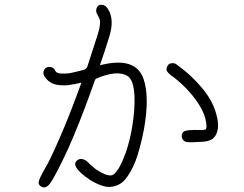

<svg xmlns="http://www.w3.org/2000/svg" viewBox="-20 -797 1040 819"><path d="M591.8 -461.9Q619.1 -384.8 593.8 -244.1Q582 -183.6 566.4 -133.8Q550.8 -84 523.4 -43.9Q504.9 -15.6 476.6 -5.4Q448.2 4.9 421.9 -2.9Q394.5 -10.7 364.3 -29.3Q315.4 -62.5 304.7 -84Q294.9 -101.6 309.6 -113.3Q324.2 -125 346.7 -112.3Q352.5 -108.4 366.2 -93.8Q380.9 -81.1 388.7 -75.2Q445.3 -37.1 465.8 -53.7Q491.2 -75.2 516.6 -146.5Q534.2 -197.3 543.9 -255.9Q555.7 -328.1 553.7 -384.8Q550.8 -455.1 524.4 -472.7Q480.5 -500 390.6 -461.9Q385.7 -459 383.8 -452.1Q380.9 -443.4 363.3 -394.5Q315.4 -262.7 270.5 -162.1Q228.5 -71.3 202.1 -27.3Q182.6 5.9 164.1 2Q144.5 -2.9 144.5 -20.5H145.5Q146.5 -31.2 155.3 -47.9Q157.2 -51.8 158.2 -52.7Q158.2 -52.7 158.2 -53.7Q171.9 -77.1 186.5 -104.5Q210.9 -153.3 237.3 -214.8Q281.2 -315.4 327.1 -444.3Q296.9 -437.5 281.2 -435.5Q264.6 -431.6 236.3 -433.6Q208 -435.5 191.4 -448.2Q176.8 -459 168.9 -472.7Q161.1 -487.3 168.9 -500Q176.8 -512.7 191.9 -511.7Q207 -510.7 213.9 -499Q216.8 -491.2 223.6 -487.3Q230.5 -483.4 241.2 -483.4Q252 -483.4 261.7 -483.4Q271.5 -483.4 284.7 -486.3Q297.9 -489.3 306.2 -491.2Q314.5 -493.2 325.7 -496.1Q336.9 -499 339.8 -500Q346.7 -502 352.5 -512.7L394.5 -642.6Q400.4 -661.1 402.3 -668.9Q404.3 -676.8 406.2 -692.4Q408.2 -707 404.3 -716.8Q400.4 -726.6 395.5 -734.4Q385.7 -751 393.6 -765.6Q399.4 -778.3 415 -776.4Q430.7 -775.4 440.4 -758.8Q469.7 -713.9 445.3 -637.7Q425.8 -575.2 406.2 -518.6Q557.6 -557.6 591.8 -461.9ZM906.2 -294.9Q916 -252 901.4 -222.7Q887.7 -194.3 843.8 -192.4Q788.1 -188.5 775.4 -191.4Q761.7 -194.3 756.8 -208Q752 -221.7 761.2 -233.4Q770.5 -245.1 839.8 -242.2Q844.7 -242.2 850.6 -243.2Q856.4 -244.1 858.4 -246.1Q864.3 -255.9 855.5 -293Q847.7 -322.3 824.2 -358.4Q783.2 -418.9 720.7 -467.8Q717.8 -469.7 712.9 -472.7Q698.2 -484.4 693.4 -492.2Q687.5 -500 692.4 -510.7Q697.3 -526.4 711.9 -527.3Q726.6 -529.3 736.3 -519.5Q797.9 -475.6 845.7 -417Q893.6 -358.4 906.2 -294.9Z"/></svg>

Font: irohamaru Light
Style: Regular
Weight: 200
Designer: [Source Han Sans]
Ryoko NISHIZUKA  (kana & ideographs); Paul D. Hunt (Latin, Greek & Cyrillic); Wenlong ZHANG  (bopomofo
Version: Version 1.01